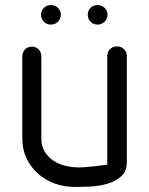

<svg xmlns="http://www.w3.org/2000/svg" viewBox="-20 -738 588 757"><path d="M181 -641Q164 -641 153 -652.5Q142 -664 142 -680Q142 -696 153 -707Q164 -718 181 -718Q197 -718 208.5 -707Q220 -696 220 -680Q220 -664 208.5 -652.5Q197 -641 181 -641ZM364 -641Q348 -641 337 -652.5Q326 -664 326 -680Q326 -696 337 -707Q348 -718 364 -718Q381 -718 392.5 -707Q404 -696 404 -680Q404 -664 392.5 -652.5Q381 -641 364 -641ZM403 -518Q403 -533 413.5 -544Q424 -555 441 -555Q458 -555 469 -544Q480 -533 480 -518V-99Q480 -62 457 -42Q434 -22 402 -13Q370 -4 334 -2.5Q298 -1 273 -1Q232 -1 194.5 -15Q157 -29 129 -54Q101 -79 84.5 -114Q68 -149 68 -192V-515Q68 -532 78.5 -543Q89 -554 106 -554Q122 -554 132.5 -543Q143 -532 143 -515V-192Q143 -162 156 -140.5Q169 -119 190 -105Q211 -91 237 -84.5Q263 -78 290 -78Q305 -78 321 -79.5Q337 -81 352.5 -82.5Q368 -84 381.5 -86Q395 -88 403 -89Z"/></svg>

Font: VDS Compensated
Style: Light
Weight: 300
Designer: artmaker
Foundry: artmaker
Version: Version 1.000 2012 initial release